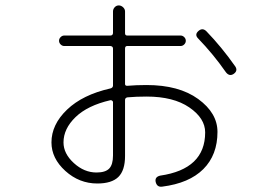

<svg xmlns="http://www.w3.org/2000/svg" viewBox="-20 -654 1040 716"><path d="M391.6 -280.3Q306.6 -260.7 261.7 -217.3Q216.8 -173.8 216.8 -123Q216.8 -81.1 255.4 -45.9Q293.9 -10.7 339.8 -10.7Q373 -10.7 387.2 -25.4Q401.4 -40 401.4 -74.2V-273.4Q401.4 -276.4 397.9 -278.8Q394.5 -281.2 391.6 -280.3ZM342.8 30.3Q275.4 30.3 223.6 -16.6Q171.9 -63.5 171.9 -123Q171.9 -189.5 230 -245.1Q288.1 -300.8 391.6 -324.2Q400.4 -326.2 401.4 -334V-472.7Q401.4 -481.4 391.6 -482.4H219.7Q211.9 -482.4 206.1 -488.3Q200.2 -494.1 200.2 -502Q200.2 -509.8 206.1 -515.6Q211.9 -521.5 219.7 -521.5H391.6Q400.4 -521.5 401.4 -530.3V-611.3Q401.4 -620.1 407.7 -627Q414.1 -633.8 422.9 -633.8Q431.6 -633.8 439 -627Q446.3 -620.1 446.3 -611.3V-530.3Q446.3 -521.5 454.1 -521.5H653.3Q661.1 -521.5 667 -515.6Q672.9 -509.8 672.9 -502Q672.9 -494.1 667 -488.3Q661.1 -482.4 653.3 -482.4H454.1Q446.3 -482.4 446.3 -472.7V-340.8Q446.3 -334 454.1 -334Q488.3 -336.9 526.4 -336.9Q647.5 -336.9 719.2 -284.7Q791 -232.4 791 -162.1Q791 -76.2 738.3 -23.4Q685.5 29.3 585 42Q565.4 44.9 560.5 24.4Q556.6 5.9 577.1 1Q745.1 -23.4 745.1 -160.2Q745.1 -212.9 686 -253.4Q627 -293.9 526.4 -293.9Q488.3 -293.9 455.1 -291Q446.3 -289.1 446.3 -281.2V-72.3Q446.3 -18.6 421.4 5.9Q396.5 30.3 342.8 30.3ZM750 -537.1Q806.6 -478.5 857.4 -406.2Q868.2 -389.6 850.6 -377.9Q835 -368.2 822.3 -384.8Q775.4 -452.1 717.8 -511.7Q705.1 -525.4 720.2 -538.6Q735.4 -551.8 750 -537.1Z"/></svg>

Font: Rounded-X Mgen+ 1m light
Style: Regular
Weight: 200
Designer: [Source Han Sans]
Ryoko NISHIZUKA  (kana & ideographs); Paul D. Hunt (Latin, Greek & Cyrillic); Wenlong ZHANG  (bopomofo
Version: Version 1.059.20150602